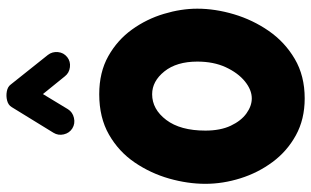

<svg xmlns="http://www.w3.org/2000/svg" viewBox="-208 -698 981 606"><g transform="rotate(-90 283.0 -394.5)"><path d="M289.1 -572.3Q358.4 -572.3 409.2 -543.7Q460 -515.1 493.2 -469Q526.4 -422.9 542.7 -368.4Q559.1 -314 559.1 -262.7Q559.1 -206.5 541.5 -147.2Q523.9 -87.9 488.8 -37.1Q453.6 13.7 400.4 44.9Q347.2 76.2 275.9 76.2Q210 76.2 159.4 48.3Q108.9 20.5 75 -25.4Q41 -71.3 23.7 -126.7Q6.3 -182.1 6.3 -237.3Q6.3 -293 22.9 -351.6Q39.6 -410.2 73.7 -460.4Q107.9 -510.7 161.6 -541.5Q215.3 -572.3 289.1 -572.3ZM289.1 -405.3Q241.7 -405.3 208 -360.8Q174.3 -316.4 174.3 -237.3Q174.3 -189.9 189.7 -157.2Q205.1 -124.5 228.5 -107.7Q252 -90.8 275.9 -90.8Q302.7 -90.8 329.6 -112.5Q356.4 -134.3 374.3 -172.9Q392.1 -211.4 392.1 -262.7Q392.1 -328.1 361.1 -366.7Q330.1 -405.3 289.1 -405.3ZM181.2 -657.2Q166.5 -666.5 162.4 -684.1Q158.2 -701.7 167.5 -716.8L248.5 -848.6Q254.9 -859.4 269 -863Q283.2 -866.7 297.9 -864Q312.5 -861.3 319.3 -852.1L413.1 -734.4Q423.8 -720.7 422.1 -702.6Q420.4 -684.6 406.2 -673.3Q392.6 -662.6 374.5 -664.8Q356.4 -667 345.7 -680.7L289.6 -750L241.7 -670.9Q232.4 -656.2 214.4 -652.1Q196.3 -647.9 181.2 -657.2Z"/></g></svg>

Font: Mikhak Black
Style: Regular
Weight: 900
Designer: Amin Abedi
Version: Version 3.3